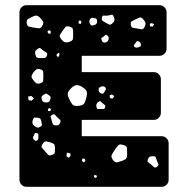

<svg xmlns="http://www.w3.org/2000/svg" viewBox="-20 -720 707 740"><path d="M82 0Q71 0 63 -8Q55 -16 55 -27V-673Q55 -684 63 -692Q71 -700 82 -700H595Q606 -700 614 -692Q622 -684 622 -673V-532Q622 -521 614 -513Q606 -505 595 -505H295V-442H573Q584 -442 592 -434Q600 -426 600 -415V-285Q600 -274 592 -266Q584 -258 573 -258H295V-195H603Q614 -195 622 -187Q630 -179 630 -168V-27Q630 -16 622 -8Q614 0 603 0ZM418 -657Q414 -665 408.5 -663Q403 -661 395 -660Q386 -659 380 -660Q374 -661 373 -652Q371 -643 375 -640Q379 -637 388 -632Q396 -628 400.5 -625.5Q405 -623 412 -629Q420 -636 421 -641.5Q422 -647 418 -657ZM135 -651Q128 -658 122.5 -659.5Q117 -661 108 -657Q96 -651 89 -647.5Q82 -644 83 -631Q85 -618 93 -617Q101 -616 114 -613Q125 -611 131.5 -611Q138 -611 143 -621Q149 -631 146 -636.5Q143 -642 135 -651ZM531 -647Q524 -654 518.5 -652.5Q513 -651 504 -646Q494 -641 488.5 -638.5Q483 -636 484 -625Q486 -614 492 -613Q498 -612 509 -610Q519 -608 525.5 -607Q532 -606 537 -616Q542 -626 540.5 -632Q539 -638 531 -647ZM354 -636Q354 -643 352.5 -646Q351 -649 345 -650Q338 -652 334.5 -651.5Q331 -651 327 -646Q321 -636 328 -626Q332 -621 335.5 -621.5Q339 -622 345 -624Q354 -627 354 -636ZM294 -637 288 -642 283 -637V-629L292 -628ZM574 -627 565 -631 557 -628 559 -618H569ZM249 -617Q237 -621 232.5 -616Q228 -611 221 -601Q214 -591 211 -585.5Q208 -580 215 -570Q223 -560 229.5 -557.5Q236 -555 248 -559Q260 -563 261 -569.5Q262 -576 262 -588Q262 -600 261 -607Q260 -614 249 -617ZM169 -604 163 -599 165 -592 174 -589 176 -599ZM393 -584Q389 -587 386 -585Q383 -583 379 -579Q375 -576 372 -574.5Q369 -573 371 -568Q373 -562 375 -559Q377 -556 384 -556Q394 -556 398 -567Q402 -577 393 -584ZM513 -561Q508 -563 506.5 -560Q505 -557 501 -553Q498 -549 496.5 -546.5Q495 -544 498 -540Q502 -535 511 -537Q516 -539 519.5 -540Q523 -541 523 -546Q524 -557 513 -561ZM147 -525Q140 -530 136.5 -533.5Q133 -537 126 -532Q118 -527 116 -522Q114 -517 117 -508Q119 -499 123.5 -497.5Q128 -496 137 -496Q147 -496 152 -496.5Q157 -497 161 -506Q164 -514 159 -517Q154 -520 147 -525ZM208 -517 199 -512 198 -506 204 -499 209 -507ZM136 -453Q125 -456 120 -452.5Q115 -449 108 -440Q102 -431 101.5 -425.5Q101 -420 108 -412Q114 -403 119.5 -399.5Q125 -396 136 -399Q146 -403 146.5 -409Q147 -415 147 -426Q147 -437 146.5 -443Q146 -449 136 -453ZM295 -386Q282 -393 274.5 -392Q267 -391 256 -382Q245 -371 242 -363.5Q239 -356 245 -342Q252 -326 258.5 -318Q265 -310 283 -312Q301 -314 305.5 -322.5Q310 -331 314 -349Q317 -364 312.5 -371Q308 -378 295 -386ZM386 -383Q380 -390 370 -386Q364 -384 362 -381.5Q360 -379 360 -373Q361 -362 372 -359Q377 -358 379 -360.5Q381 -363 384 -368Q387 -373 388 -376Q389 -379 386 -383ZM167 -354Q162 -358 158.5 -359Q155 -360 150 -356Q143 -352 141 -348.5Q139 -345 141 -337Q143 -330 147 -327.5Q151 -325 159 -325Q166 -325 169 -328Q172 -331 174 -338Q176 -344 174.5 -347Q173 -350 167 -354ZM420 -350 411 -356 402 -352 405 -341H415ZM101 -350 88 -348 90 -334 102 -332 111 -341ZM377 -321Q371 -325 368.5 -328.5Q366 -332 360 -328Q348 -320 352 -307Q353 -300 357.5 -300Q362 -300 369 -300Q376 -300 379.5 -300Q383 -300 385 -306Q387 -312 384.5 -314.5Q382 -317 377 -321ZM171 -304 166 -301 164 -293 173 -291 177 -298ZM203 -266Q196 -272 192.5 -277Q189 -282 181 -277Q173 -273 175.5 -267.5Q178 -262 180 -253Q182 -246 183.5 -242Q185 -238 192 -237Q201 -236 205 -238Q209 -240 212 -248Q215 -255 211.5 -258Q208 -261 203 -266ZM127 -266Q119 -267 114.5 -267Q110 -267 107 -259Q101 -246 111 -236Q118 -230 123 -228.5Q128 -227 136 -232Q143 -236 141.5 -241Q140 -246 139 -254Q137 -265 127 -266ZM128 -191Q128 -197 128 -201.5Q128 -206 121 -207Q115 -209 113.5 -205Q112 -201 109 -195Q105 -189 109 -184Q113 -180 115 -178Q117 -176 122 -178Q129 -181 128 -191ZM192 -148Q192 -158 189.5 -162.5Q187 -167 178 -170Q165 -174 158 -175Q151 -176 144 -165Q137 -155 142.5 -149.5Q148 -144 155 -135Q162 -127 166 -123Q170 -119 180 -123Q190 -126 191 -131.5Q192 -137 192 -148ZM456 -161Q442 -166 436 -160Q430 -154 422 -142Q414 -130 410.5 -122.5Q407 -115 415 -104Q424 -92 432 -94.5Q440 -97 453 -101Q464 -105 467 -110Q470 -115 470 -126Q470 -141 469.5 -149Q469 -157 456 -161ZM252 -128 238 -132 236 -118 244 -112 251 -117ZM584 -103Q582 -110 580 -114Q578 -118 571 -118Q562 -118 557.5 -116Q553 -114 550 -106Q547 -99 550.5 -95.5Q554 -92 561 -87Q568 -81 572.5 -76.5Q577 -72 585 -77Q593 -83 590 -88.5Q587 -94 584 -103ZM307 -108 297 -109 296 -99 304 -94 309 -101ZM351 -45H343L342 -38L349 -34L354 -39Z"/></svg>

Font: Rubik Moonrocks
Style: Regular
Weight: 400
Designer: Hubert and Fischer, NaN
Foundry: Hubert and Fischer, NaN
Version: Version 2.200